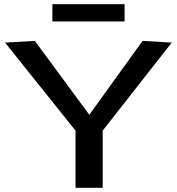

<svg xmlns="http://www.w3.org/2000/svg" viewBox="-20 -900 849 920"><path d="M342 0V-274L4 -696L147 -704L408 -350L663 -704L803 -696L472 -274V0ZM231 -797V-880H577V-797Z"/></svg>

Font: Georama Extended Medium
Style: Regular
Weight: 500
Width: 7
Designer: Jean-Baptiste Levee
Foundry: Production Type
Version: Version 1.000